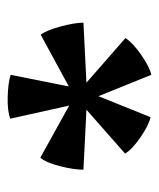

<svg xmlns="http://www.w3.org/2000/svg" viewBox="24 -800 423 512"><g transform="rotate(-90 236.0 -543.5)"><path d="M262 -572 400 -647Q412 -631 422 -593.5Q432 -556 432 -533L272 -525L391 -421Q379 -402 347 -379.5Q315 -357 293 -352L236 -493L180 -354Q158 -359 125.5 -381.5Q93 -404 83 -422L200 -525L40 -533Q40 -559 49.5 -596Q59 -633 72 -648L211 -571L176 -728Q196 -736 234 -735Q272 -734 293 -727Z"/></g></svg>

Font: Karma
Style: Bold
Weight: 700
Designer: Joana Correia
Foundry: Indian Type Foundry
Version: Version 1.202;PS 1.0;hotconv 1.0.78;makeotf.lib2.5.61930; tt